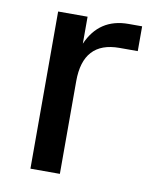

<svg xmlns="http://www.w3.org/2000/svg" viewBox="-64 -559 501 610"><g transform="rotate(10 186.0 -253.5)"><path d="M170 0H75V-507H170V-420Q208 -507 302 -507H346V-427H287Q170 -427 170 -299Z"/></g></svg>

Font: 42dot Sans Medium
Style: Regular
Weight: 500
Designer: 42dot
Version: Version 1.000